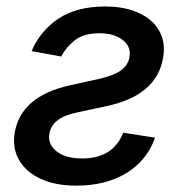

<svg xmlns="http://www.w3.org/2000/svg" viewBox="-20 -573 578 604"><path d="M79.3 -412.3 172.8 -395.2Q186.7 -423.3 214.7 -445.8Q242.8 -468.4 292.5 -468.4Q338.3 -468.4 365.7 -447.6Q393.1 -426.8 387.3 -394.2Q383.2 -367.9 360.8 -351.7Q338.4 -335.6 291.9 -324.9L201.5 -305Q45.6 -270.6 26.3 -155.5Q18.3 -106.9 40.2 -69.2Q62 -31.6 108.2 -10.3Q154.4 11 219.7 11Q312.8 11 377.5 -28.4Q442.2 -67.8 467.8 -139.9L367.9 -155.5Q335.1 -74.6 239.5 -74.6Q186.5 -74.2 158 -96.9Q129.5 -119.7 135.2 -152Q139.3 -177.2 160.3 -193.9Q181.2 -210.6 222.9 -219.5L317.7 -239.7Q474.5 -273.8 493.4 -393.1Q501.2 -441.1 480.4 -476.9Q459.6 -512.8 415.7 -532.7Q371.9 -552.6 310.8 -552.6Q221.7 -552.6 164.3 -514.6Q107 -476.6 79.3 -412.3Z"/></svg>

Font: Inter UI Medium
Style: Italic
Weight: 500
Italic angle: 9.39999°
Designer: Rasmus Andersson
Foundry: rsms
Version: 3.2;8d6f07862